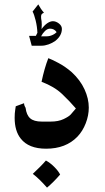

<svg xmlns="http://www.w3.org/2000/svg" viewBox="-20 -671 480 878"><path d="M334 -46Q281 9 191 9Q111 9 75 -37Q47 -72 47 -132Q47 -153 49.5 -168Q52 -183 52 -185L90 -199Q90 -189 97 -178Q101 -145 118 -130Q135 -115 171 -115H212Q247 -115 271 -126.5Q295 -138 303.5 -147.5Q312 -157 327 -175Q298 -209 263 -242Q228 -275 170 -297Q183 -359 201 -405Q215 -400 246.5 -383.5Q278 -367 308 -341Q347 -305 366.5 -262.5Q386 -220 386 -179Q386 -143 372 -107Q358 -71 334 -46ZM181 -613Q172 -609 169.5 -604.5Q167 -600 168 -588Q171 -572 171 -558Q171 -545 170 -538Q183 -556 196.5 -565Q210 -574 222 -574Q236 -574 249.5 -563.5Q263 -553 263 -539Q263 -508 233 -484Q219 -474 202 -468Q185 -462 170 -462H125L113 -507H144L151 -521Q150 -549 143 -577.5Q136 -606 129 -618L155 -651Q166 -630 181 -613ZM209 -540Q197 -540 186 -529.5Q175 -519 168 -505H194Q207 -505 220 -511Q233 -517 239 -524Q228 -540 209 -540ZM255 127Q225 162 195 187Q159 146 130 124Q145 110 162 93Q179 76 190 63Q210 74 228 92Q246 110 255 127Z"/></svg>

Font: Mirza SemiBold
Style: Regular
Weight: 600
Designer: Arabic design by Kourosh Beigpour, Latin design by Eduardo Tunni, engineering by Lasse Fister
Version: Version 1.0010g